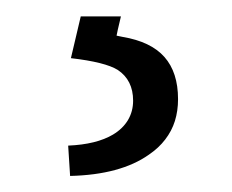

<svg xmlns="http://www.w3.org/2000/svg" viewBox="-20 -13 288 238"><path d="M129.9 7.3 126 23.9 124.5 31.2 131.8 32.7Q167 38.6 183.8 57.6Q200.7 76.7 200.7 109.9Q200.7 124.5 196.8 137Q192.9 149.4 184.8 159.9Q176.8 170.4 164.6 178.7Q129.4 203.6 66.9 205.1L64.5 167.5Q99.6 166 120.1 153.8Q132.3 146.5 138.7 135.7Q145 125 145 111.8Q145 86.4 126 73.7Q110.4 64 67.9 59.1L80.1 7.3Z"/></svg>

Font: Vazir Light
Style: Light
Weight: 300
Designer: Saber Rastikerdar
Foundry: Saber Rastikerdar
Version: Version 30.0.0